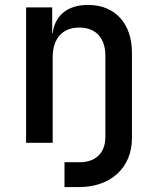

<svg xmlns="http://www.w3.org/2000/svg" viewBox="-20 -580 640 780"><path d="M338 -560C255 -560 203 -518 194 -445H192V-550H86V0H194V-347C194 -424 234 -468 302 -468C369 -468 408 -426 408 -354V-23C408 41 369 79 304 79H242V180H301C430 180 516 101 516 -18V-366C516 -485 447 -560 338 -560Z"/></svg>

Font: Tekne LDO SemiBold
Style: Regular
Weight: 600
Monospace: yes
Designer: Alessio Laiso, Mario Rullo, Paolo Rosset
Foundry: Alessio Laiso
Version: Version 1.000;hotconv 1.0.109;makeotfexe 2.5.65596